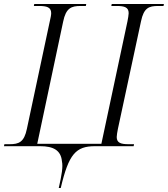

<svg xmlns="http://www.w3.org/2000/svg" viewBox="-38 -734 843 964"><path d="M257 210H267C307 39 343 0 439 0H633L635 -10H608C570 -10 548 -16 548 -46C548 -55 551 -71 554 -87L670 -627C684 -695 710 -704 756 -704H783L785 -714H523L521 -704H548C586 -704 608 -698 608 -668C608 -659 605 -643 602 -627L471 -12H149L279 -625C293 -694 320 -704 367 -704H393L395 -714H134L132 -704H158C196 -704 219 -698 219 -668C219 -659 216 -643 212 -627L97 -87C83 -20 57 -10 10 -10H-16L-18 0H164C229 0 268 20 273 76C279 103 272 144 257 210Z"/></svg>

Font: Noto Serif Display Light
Style: Italic
Weight: 300
Italic angle: -12°
Designer: Monotype Design Team
Foundry: Monotype Imaging Inc.
Version: Version 2.009